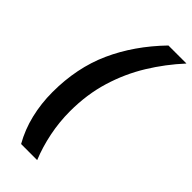

<svg xmlns="http://www.w3.org/2000/svg" viewBox="-277 -760 963 963"><g transform="rotate(45 205.0 -278.0)"><path d="M109 158Q72 93 54 18Q36 -57 36 -137Q36 -310 99 -450Q162 -590 282 -714H410Q339 -637 284 -547.5Q229 -458 197.5 -354.5Q166 -251 166 -132Q166 -56 181 18Q196 92 223 158Z"/></g></svg>

Font: Noto IKEA Latin
Style: Bold Italic
Weight: 700
Italic angle: -12°
Designer: Monotype Design Team
Foundry: Monotype Imaging Inc.
Version: Version 1.0